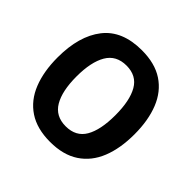

<svg xmlns="http://www.w3.org/2000/svg" viewBox="-182 -901 1087 1087"><g transform="rotate(45 361.0 -357.5)"><path d="M669 -358Q669 -246 636 -163.5Q603 -81 534.5 -35.5Q466 10 361 10Q256 10 187.5 -35.5Q119 -81 86 -164Q53 -247 53 -359Q53 -530 129 -627.5Q205 -725 362 -725Q467 -725 535 -680Q603 -635 636 -552.5Q669 -470 669 -358ZM205 -358Q205 -242 242.5 -178.5Q280 -115 361 -115Q443 -115 479.5 -178Q516 -241 516 -358Q516 -475 479.5 -538.5Q443 -602 362 -602Q280 -602 242.5 -538Q205 -474 205 -358Z"/></g></svg>

Font: Noto Sans Devanagari UI SemiCondensed
Style: Bold
Weight: 700
Width: 4
Designer: Jelle Bosma - Monotype Design Team
Foundry: Monotype Imaging Inc.
Version: Version 2.004; ttfautohint (v1.8.4.7-5d5b)